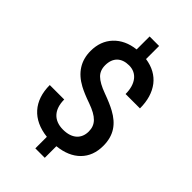

<svg xmlns="http://www.w3.org/2000/svg" viewBox="-274 -919 1115 1115"><g transform="rotate(45 284.0 -361.5)"><path d="M399.9 -185.5C399.9 -126.5 360.4 -87.4 286.1 -87.4C210.4 -87.4 167.5 -134.3 167.5 -216.3H48.8C48.8 -87.4 120.6 -5.9 249.5 8.3V103H327.1V7.8C387.2 1.5 434.6 -18.6 468.3 -52.7C502 -86.9 518.6 -131.3 518.6 -186.5C518.6 -273.4 478.5 -327.1 407.7 -365.7C383.8 -378.9 351.1 -393.1 309.6 -408.2C268.1 -423.3 238.3 -439.9 221.2 -457C203.6 -474.1 194.8 -496.6 194.8 -524.9C194.8 -587.9 231.9 -623 294.4 -623C357.4 -623 397 -572.8 397 -490.7H515.1C515.1 -554.7 499.5 -606.4 468.8 -646.5C438 -686 394 -710 337.4 -718.3V-825.7H259.3V-719.2C203.1 -712.9 158.2 -691.9 125.5 -657.2C92.8 -622.6 76.2 -578.1 76.2 -523.9C76.2 -444.3 114.3 -383.8 189.9 -343.3C212.9 -331.1 244.6 -317.4 285.6 -303.2C367.7 -273.9 399.9 -240.7 399.9 -185.5Z"/></g></svg>

Font: Shabnam Medium
Style: Regular
Weight: 500
Foundry: DejaVu fonts team - Redesigned by Saber Rastikerdar - Based on Vazir font
Version: Version 5.0.1